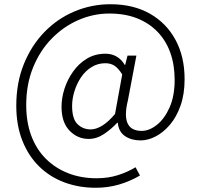

<svg xmlns="http://www.w3.org/2000/svg" viewBox="-20 -724 950 908"><path d="M433 164Q353 164 284.5 138.5Q216 113 165 63Q114 13 85.5 -59.5Q57 -132 57 -224Q57 -333 93 -421.5Q129 -510 191 -573.5Q253 -637 333.5 -670.5Q414 -704 502 -704Q610 -704 688.5 -659.5Q767 -615 810 -535.5Q853 -456 853 -350Q853 -279 834 -225Q815 -171 784 -134.5Q753 -98 716.5 -79Q680 -60 645 -60Q601 -60 571 -80.5Q541 -101 537 -144H535Q506 -113 471.5 -90Q437 -67 399 -67Q347 -67 309 -106Q271 -145 271 -219Q271 -261 285 -304.5Q299 -348 326 -386Q353 -424 391.5 -447Q430 -470 479 -470Q508 -470 531.5 -456.5Q555 -443 570 -417H572L583 -461H625L585 -250Q549 -105 650 -105Q686 -105 722 -133.5Q758 -162 782 -216Q806 -270 806 -346Q806 -417 785.5 -474.5Q765 -532 725 -573.5Q685 -615 628 -637.5Q571 -660 497 -660Q422 -660 351.5 -629.5Q281 -599 225 -542Q169 -485 136.5 -405Q104 -325 104 -227Q104 -146 128 -82Q152 -18 196.5 26.5Q241 71 302 95Q363 119 437 119Q491 119 537 104.5Q583 90 621 67L642 106Q594 134 542 149Q490 164 433 164ZM409 -112Q434 -112 463 -129.5Q492 -147 524 -185L558 -372Q539 -402 521 -413.5Q503 -425 478 -425Q442 -425 412.5 -406.5Q383 -388 363 -358Q343 -328 332 -292.5Q321 -257 321 -223Q321 -162 346.5 -137Q372 -112 409 -112Z"/></svg>

Font: Noto Sans JP Thin Light
Style: Regular
Weight: 300
Version: Version 2.004-H2;hotconv 1.0.118;makeotfexe 2.5.65603